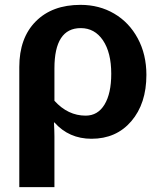

<svg xmlns="http://www.w3.org/2000/svg" viewBox="-20 -559 659 787"><path d="M580.1 -252Q580.1 -134.3 518.1 -62Q456.5 9.8 355 9.8Q262.7 9.8 203.1 -57.1H201.2Q203.1 -19 203.1 0V208H59.1V-284.2Q59.1 -403.3 126.5 -471.2Q193.8 -539.1 310.1 -539.1Q386.7 -539.1 448 -503.2Q509.3 -467.3 544.7 -401.6Q580.1 -335.9 580.1 -252ZM436 -256.8Q436 -343.3 402.1 -393.6Q368.2 -443.8 311 -443.8Q203.1 -443.8 203.1 -278.8V-146Q258.3 -85 331.1 -85Q380.9 -85 408.4 -130.4Q436 -175.8 436 -256.8Z"/></svg>

Font: Libra Sans Modern
Style: Bold
Weight: 700
Foundry: Stefan Peev, Context Ltd
Version: Version 1.000